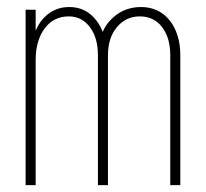

<svg xmlns="http://www.w3.org/2000/svg" viewBox="-20 -540 602 560"><path d="M54.7 0V-511.7H84V-452.1H91.8L78.1 -432.6Q89.4 -473.6 117.2 -496.6Q145 -519.5 181.6 -519.5Q222.7 -519.5 249.8 -492.9Q276.9 -466.3 284.2 -428.7L270.5 -448.2H291L274.4 -428.7Q281.2 -464.8 313.7 -492.2Q346.2 -519.5 391.6 -519.5Q417 -519.5 438 -509.8Q459 -500 474.1 -481.4Q489.3 -462.9 497.6 -437Q505.9 -411.1 505.9 -378.9V0H476.6V-378.9Q476.6 -430.2 452.6 -461.2Q428.7 -492.2 387.7 -492.2Q347.7 -492.2 321.3 -461.2Q294.9 -430.2 294.9 -378.9V0H265.6V-378.9Q265.6 -430.2 241.9 -461.2Q218.3 -492.2 180.7 -492.2Q136.2 -492.2 110.1 -456.8Q84 -421.4 84 -364.3V0Z"/></svg>

Font: Reddit Mono ExtraLight
Style: Regular
Weight: 250
Monospace: yes
Designer: Stephen Hutchings
Foundry: Reddit
Version: Version 1.014